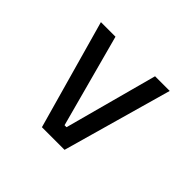

<svg xmlns="http://www.w3.org/2000/svg" viewBox="-70 -639 657 657"><g transform="rotate(-45 258.0 -310.5)"><path d="M111.5 -315.5V-306L449 -215V-144L52 -256V-365.5L449 -477V-406.5Z"/></g></svg>

Font: Anek Gujarati
Style: Regular
Weight: 400
Designer: Mrunmayee Ghaisas (Gujarati), Yesha Goshar (Latin)
Foundry: Ek Type
Version: Version 1.003